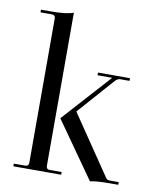

<svg xmlns="http://www.w3.org/2000/svg" viewBox="-77 -711 615 775"><g transform="rotate(10 230.5 -323.5)"><path d="M30 0V-11H76Q91 -11 91 -26V-616Q91 -631 76 -631H30V-642H71Q134 -642 163 -653V-26Q163 -11 177 -11H226V0ZM345 6 183 -224 361 -421H301V-432H432V-421H393Q384 -421 374 -411L242 -262L407 -19Q412 -11 423 -11H460V0H423Q373 0 345 6Z"/></g></svg>

Font: Arapey Regular-Display
Style: Regular
Weight: 400
Designer: Eduardo Rodriguez Tunni
Foundry: Eduardo Rodriguez Tunni
Version: Version 4.000